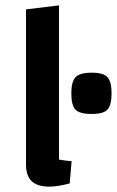

<svg xmlns="http://www.w3.org/2000/svg" viewBox="-20 -685 436 716"><path d="M247 -84 240 -1Q195 11 164 11Q120 11 98.5 -9Q77 -29 77 -72V-650L200 -665V-90Q220 -86 247 -84ZM322 -414Q366 -414 381 -397Q396 -380 396 -337Q396 -293 381 -276.5Q366 -260 322 -260Q276 -260 261 -276.5Q246 -293 246 -337Q246 -380 261.5 -397Q277 -414 322 -414Z"/></svg>

Font: Changa Medium
Style: Regular
Weight: 500
Designer: Eduardo Rodriguez Tunni
Foundry: Eduardo Rodriguez Tunni
Version: Version 2.002; ttfautohint (v1.5) -l 8 -r 50 -G 150 -x 14 -H